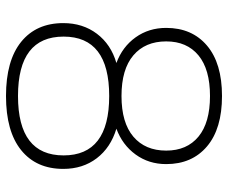

<svg xmlns="http://www.w3.org/2000/svg" viewBox="-80 -673 760 640"><g transform="rotate(90 300.0 -353.0)"><path d="M543 -184Q543 -94 480.5 -43.5Q418 7 300 7Q182 7 119.5 -43.5Q57 -94 57 -184Q57 -249 92.5 -296Q128 -343 190 -361Q136 -381 104.5 -425Q73 -469 73 -527Q73 -613 132 -663Q191 -713 300 -713Q409 -713 468 -663Q527 -613 527 -527Q527 -469 495 -425Q463 -381 409 -361Q472 -342 507.5 -295.5Q543 -249 543 -184ZM300 -378Q389 -378 435.5 -417.5Q482 -457 482 -527Q482 -596 435.5 -634.5Q389 -673 300 -673Q211 -673 164.5 -634.5Q118 -596 118 -527Q118 -457 164.5 -417.5Q211 -378 300 -378ZM498 -185Q498 -337 300 -337Q102 -337 102 -185Q102 -33 300 -33Q498 -33 498 -185Z"/></g></svg>

Font: wassup Sans
Style: Light
Weight: 200
Version: Version 2.001